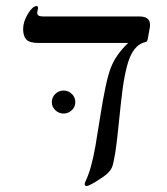

<svg xmlns="http://www.w3.org/2000/svg" viewBox="-20 -608 556 640"><path d="M108.9 -464.8Q78.1 -464.8 67.6 -476.6Q57.1 -488.3 57.1 -511.2Q57.1 -535.6 73 -561.8Q88.9 -587.9 102.1 -587.9Q106.9 -587.9 106.9 -580.1Q104 -568.4 104 -564.9Q104 -553.2 123 -553.2H443.8Q480 -553.2 480 -525.9V-520L479 -514.2L473.1 -481Q471.7 -474.1 470.2 -471.4Q468.8 -468.8 464.8 -467.8Q430.7 -460.4 412.4 -415.3Q394 -370.1 382.8 -262.2Q370.1 -134.8 364 -97.4Q357.9 -60.1 353 -49.6Q348.1 -39.1 337.6 -29.3Q327.1 -19.5 301.3 -3.7Q275.4 12.2 269 12.2Q262.2 12.2 262.2 4.9L264.2 -2Q284.2 -41.5 297.9 -120.1L313 -212.9Q332.5 -339.4 349.6 -382.8Q366.7 -426.3 407.2 -464.8ZM152.8 -267.1Q152.8 -284.2 164.6 -295.2Q176.3 -306.2 191.9 -306.2Q207.5 -306.2 219.2 -295.2Q231 -284.2 231 -267.1Q231 -251.5 219.2 -240.5Q207.5 -229.5 191.9 -229.5Q176.3 -229.5 164.6 -240.5Q152.8 -251.5 152.8 -267.1Z"/></svg>

Font: Liberation Serif
Style: Italic
Weight: 400
Italic angle: -16.333°
Designer: Steve Matteson
Foundry: Ascender Corporation
Version: Version 2.1.5